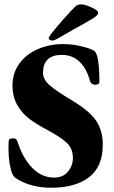

<svg xmlns="http://www.w3.org/2000/svg" viewBox="-20 -872 540 906"><path d="M61 -27Q44 -37 38 -52Q20 -99 20 -174Q20 -195 21 -206Q21 -219 40 -219Q50 -219 54 -216.5Q58 -214 62 -206Q86 -128 131 -81Q176 -34 235 -34Q278 -34 301 -62.5Q324 -91 324 -126Q324 -168 299 -194Q274 -220 210 -255Q154 -285 120 -310Q86 -335 62.5 -374.5Q39 -414 39 -469Q39 -527 71 -571.5Q103 -616 158 -640Q213 -664 278 -664Q314 -664 350.5 -656.5Q387 -649 411 -639Q424 -634 429 -628Q434 -622 439 -606Q449 -566 449 -485Q449 -480 444 -476Q439 -472 430 -472Q421 -472 414 -476.5Q407 -481 405 -488Q389 -549 355 -581Q321 -613 272 -613Q183 -613 183 -528Q183 -497 214.5 -469.5Q246 -442 317 -400Q402 -349 433.5 -302.5Q465 -256 465 -189Q465 -86 400.5 -36Q336 14 222 14Q129 14 61 -27ZM210 -691Q210 -698 222 -713Q282 -788 334 -840Q348 -854 369 -851Q386 -849 416 -835Q446 -821 443 -810Q440 -799 423 -788Q375 -759 327 -733L250 -689Q242 -684 234 -682Q226 -680 223 -681Q210 -684 210 -691Z"/></svg>

Font: EB Garamond ExtraBold
Style: Regular
Weight: 800
Designer: Georg Duffner and Octavio Pardo
Foundry: Georg Duffner
Version: Version 1.000